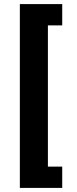

<svg xmlns="http://www.w3.org/2000/svg" viewBox="-20 -780 374 938"><path d="M284 138H77V-760H284V-656H214V34H284Z"/></svg>

Font: IBM Plex Sans Var
Style: Regular
Weight: 400
Designer: Mike Abbink, Paul van der Laan, Pieter van Rosmalen
Foundry: Bold Monday
Version: Version 3.000